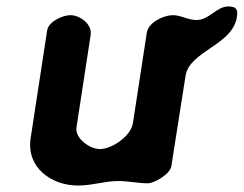

<svg xmlns="http://www.w3.org/2000/svg" viewBox="-20 -568 755 595"><path d="M198 -521C175 -521 130 -502 126 -473L75 -140C61 -48 140 7 222 7C266 7 304 -7 347 -7C378 -7 407 0 438 0C458 0 507 -28 511 -53L555 -333C567 -410 701 -428 714 -515C718 -539 712 -548 688 -548C650 -548 629 -506 589 -506C561 -506 542 -521 515 -521C488 -521 440 -499 435 -467L392 -187C386 -146 327 -106 289 -106C260 -106 212 -138 217 -173L261 -460C266 -494 227 -521 198 -521Z"/></svg>

Font: Asimov Print
Style: Regular
Weight: 500
Designer: Google
Version: Version 2.000980: 2014